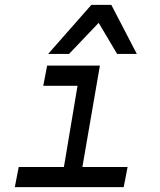

<svg xmlns="http://www.w3.org/2000/svg" viewBox="-20 -770 658 790"><path d="M178 -548 356 -750H438L543 -548H462L386 -676L264 -548ZM41 0 57 -83H243L299 -417H158L174 -500H391L319 -83H505L489 0Z"/></svg>

Font: Hermit LightItalic
Style: Regular
Weight: 300
Italic angle: -10°
Designer: Pablo Caro
Version: Version 2.000;PS 002.000;hotconv 1.0.88;makeotf.lib2.5.64775